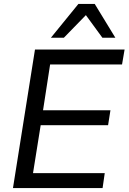

<svg xmlns="http://www.w3.org/2000/svg" viewBox="-20 -957 654 977"><path d="M46 0 158 -705H614L601 -629H235L199 -396H542L530 -320H187L148 -76H513L502 0ZM239 -765 379 -937H462L567 -765H501L417 -880L305 -765Z"/></svg>

Font: Mulish Medium
Style: Italic
Weight: 500
Italic angle: -9°
Designer: Vernon Adams
Foundry: Vernon Adams
Version: Version 3.603; ttfautohint (v1.8.3)